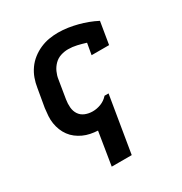

<svg xmlns="http://www.w3.org/2000/svg" viewBox="-173 -666 946 998"><g transform="rotate(-30 300.0 -166.5)"><path d="M210 205 242 7Q220 6 198 1.5Q176 -3 156.5 -12Q137 -21 120 -34Q103 -47 90.5 -64Q78 -81 70 -101Q62 -121 58.5 -143Q55 -165 56.5 -187.5Q58 -210 61 -233L80 -343Q84 -370 93.5 -396.5Q103 -423 119.5 -446.5Q136 -470 159 -488Q182 -506 208.5 -517.5Q235 -529 262 -533.5Q289 -538 316 -538Q346 -538 375 -533.5Q404 -529 431 -522Q458 -515 484.5 -505Q511 -495 536 -482L514 -349H409L421 -417Q396 -425 370 -431Q344 -437 318 -437Q318 -437 318 -437Q318 -437 318 -437Q296 -437 274 -430Q252 -423 235.5 -406.5Q219 -390 209.5 -369Q200 -348 197 -327L179 -217Q175 -193 177 -169.5Q179 -146 191 -128Q203 -110 224 -101.5Q245 -93 269 -93Q294 -93 318.5 -102.5Q343 -112 361 -132L362 -133H386L330 205Z"/></g></svg>

Font: Iosevka Curly Slab Extended
Style: Bold Italic
Weight: 700
Width: 7
Italic angle: -9°
Monospace: yes
Designer: Belleve Invis
Foundry: Belleve Invis
Version: Version 11.0.0; ttfautohint (v1.8.3)